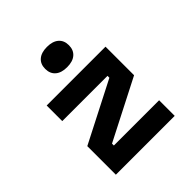

<svg xmlns="http://www.w3.org/2000/svg" viewBox="-227 -1038 1203 1203"><g transform="rotate(-45 375.0 -436.0)"><path d="M635.7 -613.1V-360L234.8 -154.7V-138.2H635.7V0H114.3V-253.1L515.2 -458.4V-475H114.3V-613.1ZM269.9 -781.8Q269.9 -824.4 297.4 -848Q324.8 -871.7 375 -871.7Q425.2 -871.7 452.6 -848Q480.1 -824.4 480.1 -781.8Q480.1 -739.2 452.6 -715.6Q425.2 -692 375 -692Q324.8 -692 297.4 -715.6Q269.9 -739.2 269.9 -781.8Z"/></g></svg>

Font: Martian Mono sWd Rg
Style: Regular
Weight: 400
Width: 6
Monospace: yes
Designer: Roman Shamin
Foundry: Evil Martians
Version: Version 1.000